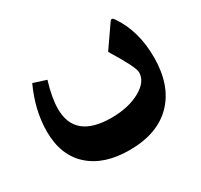

<svg xmlns="http://www.w3.org/2000/svg" viewBox="-124 -530 934 891"><g transform="rotate(-30 343.5 -84.5)"><path d="M335 200.2C435.1 200.2 512.2 172.4 566.4 116.7C620.6 60.5 647.5 -17.1 647.5 -117.2C647.5 -211.9 624.5 -292.5 579.1 -358.4C570.8 -370.6 563.5 -371.6 557.1 -362.3L475.6 -244.6C526.9 -161.1 552.7 -110.4 552.7 -91.3C552.7 -57.6 532.2 -29.3 490.7 -6.3C449.2 16.6 397.9 28.3 337.4 28.3C207 28.3 141.6 -24.9 141.6 -130.9C141.6 -170.4 149.9 -217.8 167 -273.4L98.1 -295.4C62.5 -217.8 44.4 -141.6 44.4 -65.9C44.4 18.6 70.3 84.5 122.1 130.9C173.8 177.2 244.6 200.2 335 200.2Z"/></g></svg>

Font: Sahel
Style: Bold
Weight: 700
Foundry: Saber Rastikerdar (saber.rastikerdar@gmail.com)
Version: Version 3.4.0